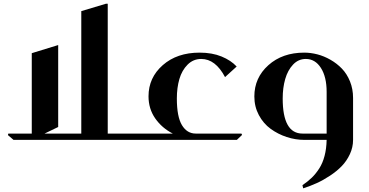

<svg xmlns="http://www.w3.org/2000/svg" viewBox="-20 -757 1998 1039"><path d="M294.9 -513.2V-69.8L221.2 -34.2H419.9V-696.8L553.2 -736.8H563V-34.2H650.9Q655.3 -34.2 658.2 -31.2Q661.1 -28.3 661.1 -23.9V-9.8Q661.1 0 650.9 0H53.2L22.9 -25.9L24.9 -34.2H151.9V-469.2Z M651.9 -34.2H915Q856 -64.5 819.8 -116.5Q783.7 -168.5 783.7 -235.8Q783.7 -336.9 860.8 -404.5Q938 -472.2 1060.1 -472.2Q1127.9 -472.2 1179 -451.2Q1230 -430.2 1260.7 -397L1197.8 -339.8Q1146 -438 1068.8 -438Q1025.9 -438 995.1 -407.2Q964.4 -376.5 950.7 -329.3Q937 -282.2 937 -224.1Q937 -125.5 964.6 -79.8Q992.2 -34.2 1039.1 -34.2H1286.6L1290 -26.9L1261.7 0H651.9Q642.1 0 642.1 -9.8V-23.9Q642.1 -34.2 651.9 -34.2Z M1627.4 0Q1578.6 0 1531.2 -15.6Q1483.9 -31.2 1444.6 -59.8Q1405.3 -88.4 1380.9 -134Q1356.4 -179.7 1356.4 -234.9Q1356.4 -336.4 1432.4 -404.3Q1508.3 -472.2 1626.5 -472.2Q1661.1 -472.2 1697.3 -462.9Q1733.4 -453.6 1768.3 -433.6Q1803.2 -413.6 1830.3 -385.5Q1857.4 -357.4 1874 -316.4Q1890.6 -275.4 1890.6 -227.1V0Q1890.6 40 1873.5 76.9Q1856.4 113.8 1829.6 141.6Q1802.7 169.4 1766.1 193.6Q1729.5 217.8 1694.1 233.9Q1658.7 250 1620.6 262.2L1616.7 245.1Q1645.5 225.6 1667 204.8Q1688.5 184.1 1707.3 155Q1726.1 126 1736.3 86.9Q1746.6 47.9 1747.6 0ZM1616.7 -34.2H1747.6V-259.8Q1747.6 -340.8 1716.6 -389.4Q1685.5 -438 1634.8 -438Q1594.7 -438 1565.9 -407.5Q1537.1 -377 1523.4 -329.3Q1509.8 -281.7 1509.8 -224.1Q1509.8 -34.2 1616.7 -34.2Z"/></svg>

Font: Laureen pro
Style: Bold
Weight: 700
Designer: Ahmed zaza
Foundry: zazatype
Version: Version 1.000